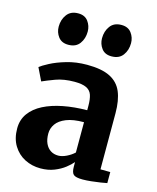

<svg xmlns="http://www.w3.org/2000/svg" viewBox="-121 -896 809 991"><g transform="rotate(15 283.0 -400.0)"><path d="M190 11Q144.5 11 106.2 -8.5Q68 -28 44.8 -65.8Q21.5 -103.5 21.5 -158Q21.5 -204 46.5 -238.5Q71.5 -273 115.8 -295.5Q160 -318 219 -329.5Q278 -341 346.5 -341.5V-364.5Q346.5 -400.5 339 -422.8Q331.5 -445 309.5 -455.8Q287.5 -466.5 246 -466.5Q188.5 -466.5 145.5 -450.5Q102.5 -434.5 78.5 -423.5L45.5 -491.5Q58 -502 92.5 -520.2Q127 -538.5 177 -553.2Q227 -568 286 -568Q364 -568 408.8 -545.5Q453.5 -523 472.5 -478Q491.5 -433 491.5 -364V-64.5L544 -64V-5Q532.5 -2.5 510 1Q487.5 4.5 462 7.2Q436.5 10 415.5 10Q379 10 367 -0.5Q355 -11 355 -42.5V-67Q342.5 -51.5 319.2 -33.2Q296 -15 263.5 -2Q231 11 190 11ZM262 -76.5Q282 -76.5 305.8 -88Q329.5 -99.5 346.5 -115.5V-277.5Q288.5 -277.5 252.5 -263Q216.5 -248.5 200 -225Q183.5 -201.5 183.5 -173.5Q183.5 -142 193.5 -120.5Q203.5 -99 221 -87.8Q238.5 -76.5 262 -76.5ZM163.5 -642.5Q128.5 -642.5 110.5 -666.2Q92.5 -690 92.5 -720.5Q92.5 -758 112.8 -785.2Q133 -812.5 172.5 -812.5H173.5Q208.5 -812.5 226.2 -788.5Q244 -764.5 244 -734Q244 -696.5 224.2 -669.5Q204.5 -642.5 164.5 -642.5ZM394.5 -642.5Q359.5 -642.5 341.8 -666.2Q324 -690 324 -720.5Q324 -758 344 -785.2Q364 -812.5 403.5 -812.5H404.5Q439.5 -812.5 457.5 -788.5Q475.5 -764.5 475.5 -734Q475.5 -696.5 455.5 -669.5Q435.5 -642.5 395.5 -642.5Z"/></g></svg>

Font: Merriweather 20pt ExtraBold
Style: Regular
Weight: 800
Version: Version 2.100